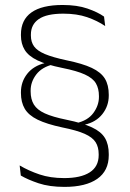

<svg xmlns="http://www.w3.org/2000/svg" viewBox="-20 -668 508 752"><path d="M311 -168.5 278 -185.5Q323.5 -195.5 345.5 -225.2Q367.5 -255 367.5 -288.5V-291.5Q367.5 -321.5 355.5 -341.8Q343.5 -362 312.5 -376.2Q281.5 -390.5 223.5 -402Q162 -414.5 126.8 -431.5Q91.5 -448.5 76.8 -472.5Q62 -496.5 62 -529V-533Q62 -590 103 -619.2Q144 -648.5 225.5 -648.5Q282 -648.5 322.5 -634.5Q363 -620.5 387.5 -603L392 -566Q361 -587 321 -600.8Q281 -614.5 228 -614.5Q162.5 -614.5 131.8 -593.2Q101 -572 101 -532.5V-528.5Q101 -503.5 113.5 -486.2Q126 -469 156.2 -456.2Q186.5 -443.5 240 -432Q303.5 -419 339.5 -402Q375.5 -385 390.8 -360Q406 -335 406 -297V-293.5Q406 -253 381 -221.2Q356 -189.5 311 -179.5ZM156 -430.5 189 -416Q144.5 -405.5 122.2 -376.5Q100 -347.5 100 -313.5V-310Q100 -279.5 112.5 -258.8Q125 -238 155.5 -224Q186 -210 240.5 -199Q304 -186 340 -169.2Q376 -152.5 391 -127.5Q406 -102.5 406 -64.5V-60Q406 1 361 32.5Q316 64 232.5 64Q173.5 64 131 49.8Q88.5 35.5 61.5 19.5L57 -20Q92.5 1 134.8 15.2Q177 29.5 231.5 29.5Q296.5 29.5 331.5 7Q366.5 -15.5 366.5 -60.5V-64Q366.5 -92 354.5 -111Q342.5 -130 311.8 -143.8Q281 -157.5 223.5 -169Q163 -182 127.5 -199.2Q92 -216.5 77 -242Q62 -267.5 62 -303.5V-307Q62 -347.5 86.5 -378.8Q111 -410 156 -421Z"/></svg>

Font: Anek Kannada Medium ExtraLight
Style: Regular
Weight: 250
Version: Version 1.003